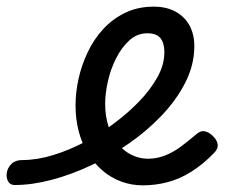

<svg xmlns="http://www.w3.org/2000/svg" viewBox="-181 -539 675 577"><path d="M248 18Q214 18 183 6.5Q152 -5 127 -26.5Q102 -48 83.5 -78Q65 -108 55.5 -144.5Q46 -181 46 -222Q46 -261 55 -302Q64 -343 82.5 -382Q101 -421 129 -451.5Q157 -482 195 -500.5Q233 -519 281 -519Q320 -519 347.5 -503.5Q375 -488 389 -461.5Q403 -435 403 -401Q403 -344 376 -291Q349 -238 304.5 -191.5Q260 -145 208 -109Q154 -71 93.5 -42.5Q33 -14 -26 1.5Q-85 17 -137 17Q-151 17 -157 5.5Q-163 -6 -160.5 -20.5Q-158 -35 -146.5 -46.5Q-135 -58 -114 -58Q-70 -58 -21 -73Q28 -88 77 -114Q126 -140 168 -173Q204 -200 237 -234Q270 -268 291.5 -306Q313 -344 313 -382Q313 -410 301 -424.5Q289 -439 262 -439Q231 -439 207.5 -417.5Q184 -396 167.5 -363Q151 -330 143 -293.5Q135 -257 135 -227Q135 -190 145 -159.5Q155 -129 173 -107Q191 -85 214.5 -73.5Q238 -62 264 -62Q290 -62 314.5 -71.5Q339 -81 362 -98Q385 -115 407 -134Q421 -147 434 -144.5Q447 -142 458 -131Q471 -119 473 -105.5Q475 -92 462 -79Q429 -45 394 -23Q359 -1 322.5 8.5Q286 18 248 18Z"/></svg>

Font: Playwrite BE VLG
Style: Regular
Weight: 400
Designer: Veronika Burian, José Scaglione
Foundry: TypeTogether
Version: Version 1.002